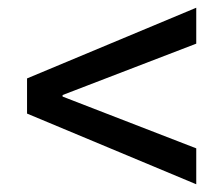

<svg xmlns="http://www.w3.org/2000/svg" viewBox="-20 -541 578 497"><path d="M488 -521 50 -338V-247L488 -64V-157L142 -291V-295L488 -428Z"/></svg>

Font: UULA Sans Medium
Style: Regular
Weight: 500
Designer: Mohamed Gaber, Laura Garcia Mut
Foundry: Kief Type Foundry
Version: Version 3.006;hotconv 1.0.109;makeotfexe 2.5.65596